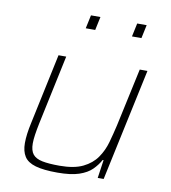

<svg xmlns="http://www.w3.org/2000/svg" viewBox="-81 -781 766 859"><g transform="rotate(10 302.0 -351.5)"><path d="M237 8Q174 8 137.5 -2.5Q101 -13 86 -36.5Q71 -60 71 -97Q71 -117 74 -140Q77 -163 83 -190L151 -510H186L119 -195Q113 -166 109.5 -142.5Q106 -119 106 -102Q106 -69 119.5 -52.5Q133 -36 162.5 -30Q192 -24 241 -24Q307 -24 347 -43.5Q387 -63 409.5 -95.5Q432 -128 443 -167.5Q454 -207 463 -246L520 -510H555L446 0H419L431 -83H427Q414 -59 393 -38Q372 -17 335 -4.5Q298 8 237 8ZM460 -650 473 -711H516L503 -650ZM250 -650 263 -711H306L293 -650Z"/></g></svg>

Font: Saira Thin Thin
Style: Italic
Weight: 250
Italic angle: -12°
Version: Version 1.101